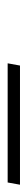

<svg xmlns="http://www.w3.org/2000/svg" viewBox="200 -1054 73 514"><g transform="rotate(90 237.0 -796.5)"><path d="M149 -780 155 -813H474L468 -780Z"/></g></svg>

Font: Mona Sans ExtraLight
Style: Italic
Weight: 200
Italic angle: -11.6951°
Designer: Deni Anggara
Foundry: GitHub
Version: Version 2.000